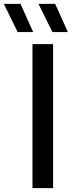

<svg xmlns="http://www.w3.org/2000/svg" viewBox="-88 -967 372 987"><path d="M79 0V-740H185V0ZM181.5 -802 110 -947H195.5L261 -802ZM3 -802 -68.5 -947H17.5L82.5 -802Z"/></svg>

Font: Encode Sans Condensed Thin Medium
Style: Regular
Weight: 500
Version: Version 3.002